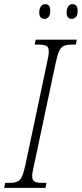

<svg xmlns="http://www.w3.org/2000/svg" viewBox="-42 -905 394 925"><path d="M-22 0 -17 -24H4Q27 -24 41 -30Q55 -36 63.5 -54Q72 -72 80 -109L185 -605Q189 -623 191 -635.5Q193 -648 193 -657Q193 -678 181.5 -684Q170 -690 145 -690H125L130 -714H328L323 -690H303Q280 -690 266 -684Q252 -678 243.5 -660Q235 -642 227 -605L122 -110Q118 -92 115.5 -79Q113 -66 113 -57Q113 -36 125 -30Q137 -24 161 -24H182L177 0ZM304 -814Q279 -814 279 -845Q279 -862 286.5 -873.5Q294 -885 307 -885Q332 -885 332 -853Q332 -831 323 -822.5Q314 -814 304 -814ZM173 -814Q147 -814 147 -845Q147 -862 154.5 -873.5Q162 -885 176 -885Q200 -885 200 -853Q200 -831 191.5 -822.5Q183 -814 173 -814Z"/></svg>

Font: Noto Serif ExtraCondensed ExtraLight
Style: Italic
Weight: 200
Width: 2
Italic angle: -12°
Designer: Monotype Design Team
Foundry: Monotype Imaging Inc.
Version: Version 2.014; ttfautohint (v1.8.4.7-5d5b)